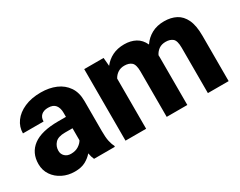

<svg xmlns="http://www.w3.org/2000/svg" viewBox="-71 -878 1538 1228"><g transform="rotate(-30 698.5 -264.0)"><path d="M352.1 0Q342.8 -19 337.4 -48.8Q316.9 -24.4 285.6 -7.3Q254.4 9.8 206.5 9.8Q157.2 9.8 116.5 -10.5Q75.7 -30.8 51.5 -66.4Q27.3 -102.1 27.3 -148.4Q27.3 -231 88.1 -276.6Q148.9 -322.3 273.4 -322.3H330.6V-352.5Q330.6 -388.2 314 -409.2Q297.4 -430.2 259.8 -430.2Q228 -430.2 210 -414.1Q191.9 -397.9 191.9 -368.2H39.6Q39.6 -415.5 67.6 -454.1Q95.7 -492.7 147.2 -515.4Q198.7 -538.1 268.1 -538.1Q330.1 -538.1 378.7 -517.3Q427.2 -496.6 455.6 -455.1Q483.9 -413.6 483.9 -351.6V-130.4Q483.9 -83 489.5 -55.7Q495.1 -28.3 505.9 -8.3V0ZM241.2 -101.1Q274.9 -101.1 297.9 -116Q320.8 -130.9 330.6 -149.4V-238.3H274.9Q223.6 -238.3 201.9 -214.6Q180.2 -190.9 180.2 -157.7Q180.2 -133.3 197.3 -117.2Q214.4 -101.1 241.2 -101.1Z M816.9 -419.4Q789.6 -419.4 769.3 -406.2Q749 -393.1 736.8 -370.6V0H584.5V-528.3H727.5L732.9 -466.8Q758.8 -500.5 796.6 -519.3Q834.5 -538.1 884.3 -538.1Q931.6 -538.1 967.3 -518.8Q1002.9 -499.5 1022 -457.5Q1047.4 -495.1 1086.7 -516.6Q1126 -538.1 1179.2 -538.1Q1229 -538.1 1266.6 -518.6Q1304.2 -499 1325.2 -454.6Q1346.2 -410.2 1346.2 -335V0H1192.9V-335Q1192.9 -387.2 1173.8 -403.3Q1154.8 -419.4 1122.1 -419.4Q1092.8 -419.4 1072.5 -405.5Q1052.2 -391.6 1040.5 -367.7Q1041 -360.4 1041 -352.5V0H888.7V-334Q888.7 -386.2 869.6 -402.8Q850.6 -419.4 816.9 -419.4Z"/></g></svg>

Font: Vazirmatn UI ExtraBold
Style: Regular
Weight: 800
Designer: Saber Rastikerdar
Foundry: Saber Rastikerdar
Version: Version 33.003